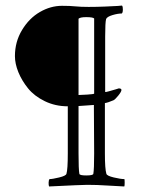

<svg xmlns="http://www.w3.org/2000/svg" viewBox="-20 -673 524 697"><path d="M34.2 -469.2Q34.2 -521.5 60.1 -564.2Q85.9 -606.9 124.8 -629.4Q163.6 -651.9 205.1 -651.9Q234.4 -651.9 253.4 -649.9Q272.5 -647.9 301.8 -647.9Q331.5 -647.9 361.8 -649.2Q392.1 -650.4 407.2 -651.4L422.9 -652.8Q426.3 -648.9 426 -637.7Q425.8 -626.5 421.9 -624Q407.7 -624 388.2 -618.2Q368.7 -612.3 365.2 -604Q361.8 -591.8 361.8 -540V-338.9Q363.8 -338.4 376.2 -341.8Q388.7 -345.2 399.9 -348.6L411.1 -352.1Q420.9 -352.1 420.9 -346.2Q420.4 -339.4 408.9 -325.4Q397.5 -311.5 392.1 -309.1Q371.6 -300.3 360.8 -298.8V-116.2Q360.8 -59.6 366.2 -42Q368.2 -34.7 393.1 -28.8Q418 -22.9 431.2 -22.9Q432.6 -22.9 432.6 -10.3Q432.6 2.4 431.2 3.9Q406.2 2.9 369.1 0.5Q332 -2 296.9 -2Q278.3 -2 158.2 3.9Q156.2 0 156.5 -10.3Q156.7 -20.5 160.2 -22.9Q170.4 -22.9 194.8 -28.8Q219.2 -34.7 221.2 -42Q226.1 -58.1 226.1 -116.2V-287.1Q180.7 -287.1 142.6 -305.7Q104.5 -324.2 81.8 -352.3Q59.1 -380.4 46.6 -411.1Q34.2 -441.9 34.2 -469.2ZM265.1 -116.2Q265.1 -58.1 268.1 -42Q269 -36.1 293 -36.1Q317.9 -36.1 318.8 -42Q321.8 -58.1 321.8 -116.2L320.8 -292Q318.8 -292 296.9 -290.3Q274.9 -288.6 265.1 -288.1ZM265.1 -328.1Q273.9 -328.1 296.6 -329.6Q319.3 -331.1 321.8 -333V-606Q316.9 -610.8 293 -610.8Q271 -610.8 265.1 -605Z"/></svg>

Font: Crimson
Style: Roman
Weight: 400
Version: Version 0.8